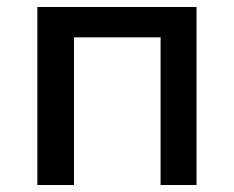

<svg xmlns="http://www.w3.org/2000/svg" viewBox="-20 -530 671 550"><path d="M87 0V-510H543V0H440V-423H192V0Z"/></svg>

Font: Saira SemiExpanded Medium
Style: Regular
Weight: 500
Width: 6
Designer: Hector Gatti with collaboration of the Omnibus-Type team
Foundry: Omnibus-Type
Version: Version 1.101